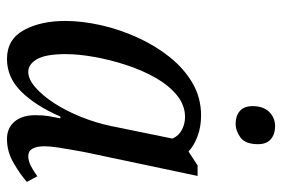

<svg xmlns="http://www.w3.org/2000/svg" viewBox="-149 -649 808 550"><g transform="rotate(90 255.0 -374.0)"><path d="M149 10Q93 10 66.5 -38Q40 -86 40 -157Q40 -205 52 -258.5Q64 -312 87 -363Q110 -414 143 -455.5Q176 -497 218 -521.5Q260 -546 311 -546Q343 -546 370 -536Q397 -526 414 -510L454 -536H484L416 -214Q414 -203 410 -181Q406 -159 402.5 -136Q399 -113 399 -98Q399 -51 427 -51Q441 -51 455.5 -58.5Q470 -66 485 -77L501 -47Q481 -29 448 -9.5Q415 10 378 10Q347 10 328.5 -11.5Q310 -33 310 -71Q310 -93 312.5 -108.5Q315 -124 319 -143H314Q283 -72 242.5 -31Q202 10 149 10ZM186 -51Q207 -51 230.5 -71.5Q254 -92 276 -126Q298 -160 315 -202.5Q332 -245 341 -288L377 -464Q369 -482 352 -491Q335 -500 315 -500Q281 -500 252.5 -476.5Q224 -453 202.5 -415Q181 -377 166 -331Q151 -285 143 -239.5Q135 -194 135 -158Q135 -101 149.5 -76Q164 -51 186 -51ZM334 -645Q312 -645 298 -657Q284 -669 284 -694Q284 -724 300.5 -741Q317 -758 342 -758Q364 -758 378.5 -746Q393 -734 393 -709Q393 -673 374 -659Q355 -645 334 -645Z"/></g></svg>

Font: Noto Serif Condensed
Style: Italic
Weight: 400
Width: 3
Italic angle: -12°
Designer: Monotype Design Team
Foundry: Monotype Imaging Inc.
Version: Version 2.014; ttfautohint (v1.8.4.7-5d5b)